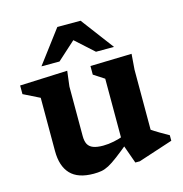

<svg xmlns="http://www.w3.org/2000/svg" viewBox="-107 -815 884 925"><g transform="rotate(-15 334.5 -352.0)"><path d="M243 -177Q243 -151.5 251.2 -136.2Q259.5 -121 278 -114Q296.5 -107 327 -107Q353 -107 381 -112.8Q409 -118.5 433 -128L444 -94Q400 -57.5 371.5 -36Q343 -14.5 323.5 -4.2Q304 6 286.8 9Q269.5 12 248 12Q170 12 132.8 -27.2Q95.5 -66.5 95.5 -142V-407.5L15 -447.5V-490.5L252.5 -500.5L243 -424.5ZM455 11.5 419.5 -88V-416L366.5 -450.5V-493.5L573 -499L567 -421.5V-122Q572 -118.5 582.2 -112Q592.5 -105.5 605 -98Q617.5 -90.5 629.5 -83.8Q641.5 -77 649.5 -72.5V-45L477 11.5ZM138 -553 261 -716.5H377L500 -553H410L301.5 -651H336.5L228 -553Z"/></g></svg>

Font: Newsreader 9pt SemiBold
Style: Regular
Weight: 600
Designer: Hugues Gentile
Foundry: Production Type
Version: Version 1.003